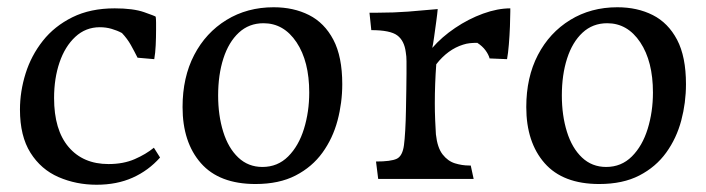

<svg xmlns="http://www.w3.org/2000/svg" viewBox="-20 -493 1945 529"><path d="M246 16Q190 16 141.5 -5Q93 -26 64 -72Q35 -118 35 -191Q35 -241 50.5 -290.5Q66 -340 98 -380.5Q130 -421 179.5 -445.5Q229 -470 296 -470Q347 -470 377 -459.5Q407 -449 409 -447Q410 -440 410 -430.5Q410 -421 410 -410Q410 -390 409 -368.5Q408 -347 405 -330L359 -334Q350 -352 340.5 -369Q331 -386 316 -402Q303 -409 287.5 -413.5Q272 -418 255 -418Q216 -418 187.5 -391.5Q159 -365 144 -321Q129 -277 129 -223Q129 -135 169 -88Q209 -41 279 -41Q320 -41 351 -54.5Q382 -68 404 -86L421 -59Q389 -23 345.5 -3.5Q302 16 246 16Z M684 14Q584 14 533.5 -43.5Q483 -101 483 -198Q483 -280 515 -341.5Q547 -403 604 -438Q661 -473 734 -473Q789 -473 831.5 -451.5Q874 -430 898.5 -383.5Q923 -337 923 -261Q923 -210 910 -161Q897 -112 868.5 -72.5Q840 -33 794.5 -9.5Q749 14 684 14ZM703 -33Q745 -33 774 -62Q803 -91 817.5 -138Q832 -185 832 -238Q832 -324 797 -376.5Q762 -429 706 -429Q666 -429 638 -403Q610 -377 595.5 -332Q581 -287 581 -230Q581 -175 595 -130Q609 -85 636.5 -59Q664 -33 703 -33Z M1022 0 1016 -48Q1057 -48 1073 -55.5Q1089 -63 1093 -93Q1095 -108 1096.5 -134Q1098 -160 1098.5 -190Q1099 -220 1099.5 -247Q1100 -274 1100 -291Q1100 -310 1100 -324Q1100 -338 1098 -349Q1094 -381 1074.5 -395.5Q1055 -410 1003 -410L998 -458H1021Q1065 -458 1104.5 -461Q1144 -464 1186 -468Q1185 -456 1182 -434Q1179 -412 1176 -390.5Q1173 -369 1171 -361Q1197 -391 1234 -416Q1271 -441 1311 -455.5Q1351 -470 1386 -470V-461Q1386 -445 1385 -420Q1384 -395 1382 -370.5Q1380 -346 1377 -330L1329 -332Q1326 -343 1317.5 -354.5Q1309 -366 1295 -375Q1284 -375 1274.5 -374Q1265 -373 1256 -370Q1214 -357 1182 -316Q1180 -289 1179 -262Q1178 -235 1178 -208Q1178 -186 1179 -161.5Q1180 -137 1181 -123Q1185 -86 1199.5 -67.5Q1214 -49 1233.5 -43Q1253 -37 1272 -37H1277L1285 0Z M1631 14Q1531 14 1480.5 -43.5Q1430 -101 1430 -198Q1430 -280 1462 -341.5Q1494 -403 1551 -438Q1608 -473 1681 -473Q1736 -473 1778.5 -451.5Q1821 -430 1845.5 -383.5Q1870 -337 1870 -261Q1870 -210 1857 -161Q1844 -112 1815.5 -72.5Q1787 -33 1741.5 -9.5Q1696 14 1631 14ZM1650 -33Q1692 -33 1721 -62Q1750 -91 1764.5 -138Q1779 -185 1779 -238Q1779 -324 1744 -376.5Q1709 -429 1653 -429Q1613 -429 1585 -403Q1557 -377 1542.5 -332Q1528 -287 1528 -230Q1528 -175 1542 -130Q1556 -85 1583.5 -59Q1611 -33 1650 -33Z"/></svg>

Font: Maname
Style: Regular
Weight: 400
Designer: Pathum Egodawatta
Foundry: mooniak
Version: Version 1.000; ttfautohint (v1.8.4.7-5d5b)